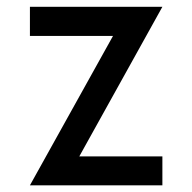

<svg xmlns="http://www.w3.org/2000/svg" viewBox="-20 -542 565 564"><path d="M457 -522 212.9 -82.5H457V2.4H67.9L312 -436.5H67.9V-522Z"/></svg>

Font: Proletarsk
Style: Regular
Weight: 400
Designer: Peter Wiegel, original typeface by Carl Albert Fahrenwaldt 1901
Foundry: Peter Wiegel
Version: Version 1.000 2010 initial release